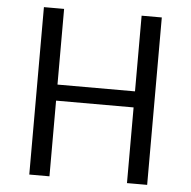

<svg xmlns="http://www.w3.org/2000/svg" viewBox="-52 -782 830 834"><g transform="rotate(5 363.0 -365.0)"><path d="M532 -730H620V0H532V-330H194V0H106V-730H194V-400H532Z"/></g></svg>

Font: Sintony
Style: Regular
Weight: 400
Version: Version 001.001